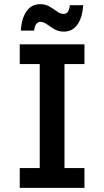

<svg xmlns="http://www.w3.org/2000/svg" viewBox="-20 -903 501 923"><path d="M75 0V-95H171V-595H75V-690H386V-595H290V-95H386V0ZM80 -756Q84 -816 108 -849.5Q132 -883 173 -883Q199 -883 219 -871Q239 -859 255 -847.5Q271 -836 286 -836Q297 -836 305 -845Q313 -854 316 -878H380Q376 -818 352 -784.5Q328 -751 287 -751Q261 -751 241 -763Q221 -775 205 -786.5Q189 -798 174 -798Q164 -798 155.5 -789Q147 -780 144 -756Z"/></svg>

Font: Radio Canada Medium
Style: Regular
Weight: 500
Designer: Charles Daoud, Etienne Aubert Bonn, Alexandre Saumier Demers, Jacques Le Bailly
Foundry: Radio-Canada
Version: Version 2.104; ttfautohint (v1.8.4.7-5d5b);gftools[0.9.28.de